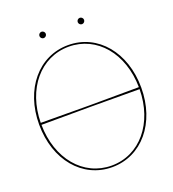

<svg xmlns="http://www.w3.org/2000/svg" viewBox="-157 -1009 1019 1131"><g transform="rotate(-20 352.5 -444.0)"><path d="M212.5 -870C212.5 -859 222 -850 232.5 -850C243.5 -850 252.5 -859.5 252.5 -870C252.5 -881 243 -890 232.5 -890C221.5 -890 212.5 -880.5 212.5 -870ZM452.5 -870C452.5 -859 462 -850 472.5 -850C483.5 -850 492.5 -859.5 492.5 -870C492.5 -881 483 -890 472.5 -890C461.5 -890 452.5 -880.5 452.5 -870ZM352.5 2.5C538 2.5 672.5 -158 672.5 -380C672.5 -602 538 -762.5 352.5 -762.5C167 -762.5 32.5 -602 32.5 -380C32.5 -158 167 2.5 352.5 2.5ZM45 -387C47.5 -599.5 176 -752.5 352.5 -752.5C529 -752.5 657.5 -599.5 660 -387L352.5 -385.5ZM45 -374.5 352.5 -375.5 660 -374.5C658 -161.5 529.5 -7.5 352.5 -7.5C175.5 -7.5 47 -161.5 45 -374.5Z"/></g></svg>

Font: ZnikomitNo24
Style: Regular
Weight: 500
Designer: gluk
Foundry: gluk
Version: Version 0.55